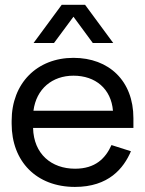

<svg xmlns="http://www.w3.org/2000/svg" viewBox="-20 -740 586 775"><path d="M282.5 14.5C418.5 14.5 479 -60.5 508.5 -129.5L430 -154.5C406 -101 365 -59 283 -59C188 -59 116 -118 113.5 -223.5H518.5V-263C518.5 -413.5 420 -506.5 276.5 -506.5C129.5 -506.5 27 -404 27 -252.5V-240.5C27 -88.5 127 14.5 282.5 14.5ZM229 -720.5 115.5 -566.5H198L276.5 -672.5L354.5 -566.5H437L323.5 -720.5ZM115 -293C126.5 -381.5 191 -434.5 276.5 -434.5C365.5 -434.5 428.5 -381.5 436 -293Z"/></svg>

Font: MCL Standard
Style: Regular
Weight: 400
Designer: Květoslav Bartoš
Foundry: Florian Karsten
Version: Version 1.001;Glyphs 3.2.3 (3260)